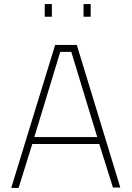

<svg xmlns="http://www.w3.org/2000/svg" viewBox="-20 -920 644 940"><path d="M35 0 250 -700H356L569 -2H533L466 -215H138L71 0ZM275 -666 148 -249H456L329 -666ZM199 -838V-900H234V-838ZM389 -838V-900H424V-838Z"/></svg>

Font: TitilliumText22L Th
Style: Thin
Weight: 100
Designer: Campivisivi
Foundry: Campivisivi
Version: 1.000